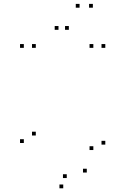

<svg xmlns="http://www.w3.org/2000/svg" viewBox="-20 -972 660 1011"><path d="M534.5 -210.5V-230.5H514.5V-210.5ZM534.5 -720V-740H514.5V-720ZM471.5 -720V-740H451.5V-720ZM471.5 -182V-202H451.5V-182ZM437 -63.5V-83.5H417V-63.5ZM331.5 -34.5V-54.5H311.5V-34.5ZM168.5 -258.5V-278.5H148.5V-258.5ZM168.5 -720V-740H148.5V-720ZM105.5 -720V-740H85.5V-720ZM105.5 -219V-239H85.5V-219ZM313 19.5V-0.5H293V19.5ZM399 -931.5V-951.5H379V-931.5ZM469 -931.5V-951.5H449V-931.5ZM342.5 -815V-835H322.5V-815ZM288 -815V-835H268V-815Z"/></svg>

Font: Monaspace Argon Dots Var
Style: Regular
Weight: 400
Designer: Riley Cran and the Lettermatic Team
Version: Version 1.100 (Monaspace Argon Dots)